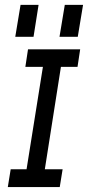

<svg xmlns="http://www.w3.org/2000/svg" viewBox="-20 -760 357 780"><path d="M63.5 -740.2 42 -610.4H116.2L136.7 -740.2ZM243.2 -740.2 221.7 -610.4H295.9L317.4 -740.2ZM154.3 -488.3H83L93.8 -559.6H305.7L294.9 -488.3H227.5L162.1 -72.3H234.4L222.7 0H11.7L23.4 -72.3H87.9Z"/></svg>

Font: Geo
Style: Oblique
Weight: 500
Italic angle: -11°
Version: Version 001.2